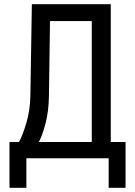

<svg xmlns="http://www.w3.org/2000/svg" viewBox="-20 -750 640 910"><path d="M25 140V-77H70Q87 -107 105 -167.5Q123 -228 124 -298L131 -730H505V-77H575V140H495V0H105V140ZM164 -77H415V-650H217L212 -298Q211 -221 195 -162Q179 -103 164 -77Z"/></svg>

Font: Liga JetBrainsMono Nerd Font
Style: Regular
Weight: 400
Designer: Philipp Nurullin, Konstantin Bulenkov
Foundry: JetBrains
Version: Version 2.225; ttfautohint (v1.8.3)